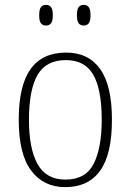

<svg xmlns="http://www.w3.org/2000/svg" viewBox="-20 -759 537 789"><path d="M248 10Q159 10 108 -58Q57 -126 57 -267Q57 -407 105.5 -475Q154 -543 252 -543Q343 -543 391.5 -475.5Q440 -408 440 -267Q440 -125 391.5 -57.5Q343 10 248 10ZM249 -21Q332 -21 365 -86Q398 -151 398 -267Q398 -391 363.5 -451.5Q329 -512 251 -512Q169 -512 134 -450.5Q99 -389 99 -267Q99 -148 134.5 -84.5Q170 -21 249 -21ZM324 -654Q311 -654 303.5 -663Q296 -672 296 -696Q296 -721 303.5 -730Q311 -739 324 -739Q337 -739 344.5 -730Q352 -721 352 -696Q352 -672 344.5 -663Q337 -654 324 -654ZM169 -654Q156 -654 148.5 -663Q141 -672 141 -696Q141 -721 148.5 -730Q156 -739 169 -739Q182 -739 189.5 -730Q197 -721 197 -696Q197 -672 189.5 -663Q182 -654 169 -654Z"/></svg>

Font: Noto Serif SemiCondensed ExtraLight
Style: Regular
Weight: 200
Width: 4
Designer: Monotype Design Team
Foundry: Monotype Imaging Inc.
Version: Version 2.014